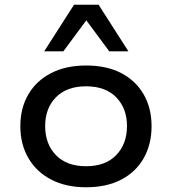

<svg xmlns="http://www.w3.org/2000/svg" viewBox="-20 -783 728 812"><path d="M344 9Q259 9 196.5 -23.5Q134 -56 100 -114.5Q66 -173 66 -249Q66 -326 100 -384Q134 -442 196.5 -474Q259 -506 344 -506Q431 -506 492.5 -474Q554 -442 587.5 -384Q621 -326 621 -249Q621 -173 588 -114.5Q555 -56 493 -23.5Q431 9 344 9ZM344 -80Q426 -80 471.5 -127Q517 -174 517 -250Q517 -325 471.5 -371.5Q426 -418 344 -418Q262 -418 216.5 -371.5Q171 -325 171 -250Q171 -174 216.5 -127Q262 -80 344 -80ZM167 -566 293 -763H397L523 -566H442L345 -697L248 -566Z"/></svg>

Font: Nunito Sans 7pt SemiExpanded Medium
Style: Regular
Weight: 500
Width: 6
Designer: Vernon Adams
Foundry: Vernon Adams
Version: Version 3.101;gftools[0.9.27]